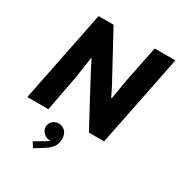

<svg xmlns="http://www.w3.org/2000/svg" viewBox="-227 -872 1221 1307"><g transform="rotate(30 384.0 -218.5)"><path d="M164.1 -719.7H281.7L480.5 -353.5L517.1 -280.3H521.5L548.3 -439L605 -719.7H767.6L623 0H503.4L304.2 -371.6L266.6 -446.8H262.7L238.3 -281.7L185.1 0H19.5ZM201.7 242.7 260.7 208Q266.1 205.1 274.2 200.7Q282.2 196.3 290.3 190.4Q298.3 184.6 304.7 177.7Q298.8 178.7 295.4 178.7Q279.8 178.7 264.4 169.9Q249 161.1 239 145.8Q229 130.4 229 112.3Q229 94.7 238 80.1Q247.1 65.4 262.7 57.1Q278.3 48.8 296.4 48.8Q315.4 48.8 331.5 58.1Q347.7 67.4 357.7 85.2Q367.7 103 367.7 127.9Q367.7 168.9 347.9 194.8Q328.1 220.7 291.5 242.7L227.1 283.2Z"/></g></svg>

Font: Reddit Sans Vanilla ExtraBold
Style: Italic
Weight: 800
Italic angle: -11.25°
Designer: Stephen Hutchings
Version: Version 1.013